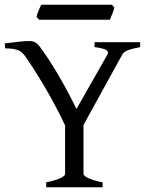

<svg xmlns="http://www.w3.org/2000/svg" viewBox="-20 -794 634 814"><path d="M175.8 0V-21Q220.2 -30.3 238 -39.8Q255.9 -49.3 255.9 -56.2V-262.2Q237.8 -301.8 214.8 -344.7Q191.9 -387.7 168 -428.2Q144 -468.8 121.6 -503.7Q99.1 -538.6 82 -562Q77.6 -567.4 72 -572.3Q66.4 -577.1 57.6 -580.8Q48.8 -584.5 35.6 -586.7Q22.5 -588.9 2 -588.9L0 -609.9Q28.8 -613.8 57.6 -616.9Q86.4 -620.1 106.9 -620.1Q129.4 -620.1 145 -601.1Q163.1 -577.6 184.1 -545.7Q205.1 -513.7 226.1 -478Q247.1 -442.4 267.1 -404.8Q287.1 -367.2 304.2 -332L435.1 -562Q442.4 -574.7 430.4 -582Q418.5 -589.4 380.9 -594.2V-615.2H574.2V-594.2Q540.5 -587.9 522.7 -581.3Q504.9 -574.7 498 -562L334 -264.2V-56.2Q334 -53.2 338.1 -49.1Q342.3 -44.9 351.8 -40Q361.3 -35.2 376.7 -30.3Q392.1 -25.4 415 -21V0ZM464.8 -762.2Q463.9 -756.8 461.4 -749.8Q459 -742.7 456.1 -735.6Q453.1 -728.5 450.4 -721.7Q447.8 -714.8 445.8 -710.4H145.5L134.8 -722.7Q135.7 -728 138.2 -734.9Q140.6 -741.7 143.6 -748.8Q146.5 -755.9 149.4 -762.5Q152.3 -769 154.8 -773.9H454.1Z"/></svg>

Font: Gentium Unicode
Style: Regular
Weight: 400
Version: Version 1.009